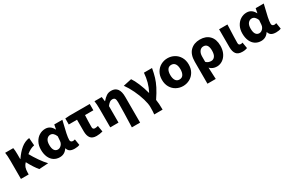

<svg xmlns="http://www.w3.org/2000/svg" viewBox="149 -1897 5147 3429"><g transform="rotate(-30 2723.0 -183.0)"><path d="M66 -545H233Q243 -499 243 -410V-314H248Q318 -418 396.5 -482.5Q475 -547 569 -559L581 -402Q537 -393 499 -374Q461 -355 414 -317Q460 -234 521 -146Q582 -58 638 0L449 12Q377 -73 301 -216Q267 -182 252 -141Q237 -100 237 -33V0H77V-376Q77 -481 66 -545Z M646 -271Q646 -358 681 -423.5Q716 -489 773.5 -524Q831 -559 898 -559Q1004 -559 1057 -453H1061L1079 -545H1246L1235 -500Q1205 -381 1188 -300Q1171 -219 1171 -171Q1171 -145 1186 -133Q1201 -121 1226 -121Q1238 -121 1264 -129L1284 -5Q1244 13 1183 13Q1122 13 1087 -7.5Q1052 -28 1038 -76H1034Q977 13 875 13Q807 13 755 -21Q703 -55 674.5 -119.5Q646 -184 646 -271ZM1020 -237 1027 -331Q990 -422 925 -422Q880 -422 849 -384.5Q818 -347 818 -273Q818 -197 843.5 -160.5Q869 -124 915 -124Q939 -124 962.5 -139Q986 -154 1002 -180Q1018 -206 1020 -237Z M1473 -177V-415H1303V-539L1389 -545H1810V-415H1638Q1631 -288 1631 -171Q1631 -145 1643 -133.5Q1655 -122 1677 -122Q1700 -122 1740 -132L1761 -6Q1695 12 1633 12Q1547 12 1510 -37Q1473 -86 1473 -177Z M2265 -317Q2265 -373 2250 -394.5Q2235 -416 2197 -416Q2168 -416 2143.5 -398Q2119 -380 2089 -341V0H1919V-376Q1919 -479 1908 -545H2058L2069 -453H2074Q2116 -503 2158.5 -531Q2201 -559 2257 -559Q2423 -559 2423 -338V193H2253Q2265 -141 2265 -317Z M2721 43Q2721 -24 2691 -126Q2661 -228 2610 -334.5Q2559 -441 2500 -522L2671 -559Q2710 -504 2753 -402.5Q2796 -301 2825 -189H2830Q2873 -271 2896.5 -358Q2920 -445 2928 -545H3095Q3077 -444 3054 -367.5Q3031 -291 2988.5 -207Q2946 -123 2873 -15Q2887 64 2887 193H2714Q2718 160 2719.5 131Q2721 102 2721 43Z M3142 -273Q3142 -360 3180 -425Q3218 -490 3281 -524.5Q3344 -559 3418 -559Q3492 -559 3555.5 -524.5Q3619 -490 3657 -425Q3695 -360 3695 -273Q3695 -185 3656.5 -120Q3618 -55 3554.5 -21Q3491 13 3418 13Q3345 13 3281.5 -21Q3218 -55 3180 -120Q3142 -185 3142 -273ZM3524 -273Q3524 -344 3497.5 -383.5Q3471 -423 3418 -423Q3367 -423 3340.5 -383Q3314 -343 3314 -273Q3314 -202 3340.5 -161.5Q3367 -121 3418 -121Q3471 -121 3497.5 -161.5Q3524 -202 3524 -273Z M4086 -559Q4211 -559 4281.5 -486Q4352 -413 4352 -281Q4352 -191 4319 -124.5Q4286 -58 4231.5 -22.5Q4177 13 4115 13Q4027 13 3972 -46L3983 193H3812V-260Q3812 -409 3887.5 -484Q3963 -559 4086 -559ZM4179 -279Q4179 -351 4154.5 -386.5Q4130 -422 4080 -422Q4032 -422 4002 -381.5Q3972 -341 3972 -275V-165Q3996 -142 4021 -133Q4046 -124 4076 -124Q4121 -124 4150 -162.5Q4179 -201 4179 -279Z M4478 -176V-545H4650L4649 -521Q4638 -259 4638 -170Q4638 -144 4649.5 -133Q4661 -122 4685 -122Q4700 -122 4721 -130L4742 -5Q4719 3 4696.5 7.5Q4674 12 4641 12Q4552 12 4515 -36.5Q4478 -85 4478 -176Z M4799 -271Q4799 -358 4834 -423.5Q4869 -489 4926.5 -524Q4984 -559 5051 -559Q5157 -559 5210 -453H5214L5232 -545H5399L5388 -500Q5358 -381 5341 -300Q5324 -219 5324 -171Q5324 -145 5339 -133Q5354 -121 5379 -121Q5391 -121 5417 -129L5437 -5Q5397 13 5336 13Q5275 13 5240 -7.5Q5205 -28 5191 -76H5187Q5130 13 5028 13Q4960 13 4908 -21Q4856 -55 4827.5 -119.5Q4799 -184 4799 -271ZM5173 -237 5180 -331Q5143 -422 5078 -422Q5033 -422 5002 -384.5Q4971 -347 4971 -273Q4971 -197 4996.5 -160.5Q5022 -124 5068 -124Q5092 -124 5115.5 -139Q5139 -154 5155 -180Q5171 -206 5173 -237Z"/></g></svg>

Font: Nebula Sans Bold
Style: Regular
Weight: 700
Designer: Paul D. Hunt for Adobe (as Source Sans)
Foundry: Nebula Entertainment & Broadcasting LLC
Version: Version 1.010